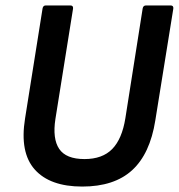

<svg xmlns="http://www.w3.org/2000/svg" viewBox="-20 -675 657 706"><path d="M282.4 11Q163.8 11 107.9 -51.6Q52 -114.2 72.1 -239.1L136.5 -643.9Q138.5 -655 148.3 -655H238.5Q250 -655 248.6 -643.2L183.8 -237.8Q172.5 -165 197.6 -127.6Q222.8 -90.1 290.7 -90.1Q356.5 -90.1 392.7 -127.1Q428.8 -164.1 441 -240.4L504.6 -643.9Q506.6 -655 517 -655H607.2Q618.7 -655 617.3 -643.2L551.1 -232.3Q531.7 -109.4 465.9 -49.2Q400.1 11 282.4 11Z"/></svg>

Font: Sofia Sans Semi Condensed
Style: Italic
Weight: 400
Italic angle: -9°
Designer: Botio Nikoltchev, Ani Petrova
Foundry: lettersoup
Version: Version 4.101